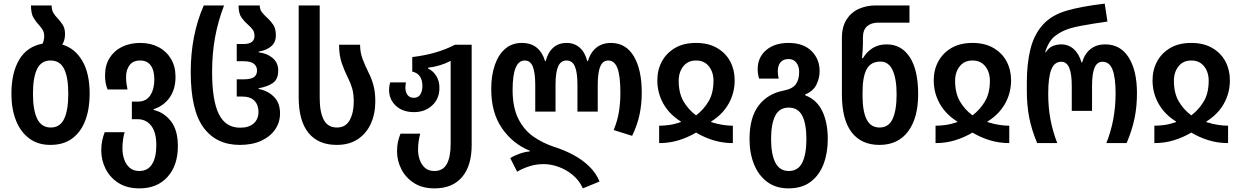

<svg xmlns="http://www.w3.org/2000/svg" viewBox="-20 -790 6854 1060"><path d="M324 -544Q394 -523 434.5 -454Q475 -385 475 -272Q475 -190 451.5 -126.5Q428 -63 380 -26.5Q332 10 258 10Q189 10 141 -26Q93 -62 68 -125.5Q43 -189 43 -272Q43 -388 86 -460.5Q129 -533 215 -549Q219 -557 221.5 -567.5Q224 -578 224 -590Q224 -611 215.5 -625Q207 -639 195 -652Q179 -669 165 -692Q151 -715 151 -760H265Q265 -735 274.5 -719Q284 -703 299 -688Q314 -672 326.5 -652.5Q339 -633 339 -602Q339 -569 324 -544ZM260 -86Q311 -86 334 -133.5Q357 -181 357 -272Q357 -363 334 -409.5Q311 -456 259 -456Q208 -456 185 -409.5Q162 -363 162 -272Q162 -182 185.5 -134Q209 -86 260 -86Z M750 250Q681 250 634 220Q587 190 563 142Q539 94 539 40Q539 11 544.5 -14.5Q550 -40 558 -60H668Q663 -44 659.5 -20.5Q656 3 656 30Q656 60 665 88Q674 116 694.5 135Q715 154 749 154Q796 154 819.5 116.5Q843 79 843 11Q843 -59 815 -95.5Q787 -132 739 -132H708V-229H740Q787 -229 809.5 -263.5Q832 -298 832 -351Q832 -402 812 -429Q792 -456 754 -456Q715 -456 695.5 -430.5Q676 -405 676 -365Q676 -345 678 -330Q680 -315 684 -296H574Q566 -317 563 -333.5Q560 -350 560 -375Q560 -430 585 -470Q610 -510 654 -531.5Q698 -553 755 -553Q811 -553 855 -530Q899 -507 924 -465Q949 -423 949 -366Q949 -298 917 -252Q885 -206 828 -187V-183Q885 -170 923.5 -121Q962 -72 962 17Q962 123 905 186.5Q848 250 750 250Z M1304 10Q1174 10 1103.5 -86Q1033 -182 1033 -392Q1033 -495 1051 -586.5Q1069 -678 1105 -760H1217Q1183 -671 1167 -582Q1151 -493 1151 -392Q1151 -236 1188 -160.5Q1225 -85 1306 -85Q1354 -85 1380.5 -108.5Q1407 -132 1407 -172Q1407 -211 1384.5 -234Q1362 -257 1317 -257H1287V-352H1325Q1365 -352 1382 -364Q1399 -376 1399 -401Q1399 -424 1381.5 -438Q1364 -452 1325 -452H1287V-547H1325Q1357 -547 1371 -559Q1385 -571 1385 -591Q1385 -613 1375 -626.5Q1365 -640 1350 -653Q1331 -669 1314 -692Q1297 -715 1297 -760H1414Q1414 -738 1426 -722.5Q1438 -707 1455 -692Q1473 -676 1488 -654Q1503 -632 1503 -595Q1503 -557 1478 -535Q1453 -513 1408 -505V-501Q1454 -496 1485 -470Q1516 -444 1516 -401Q1516 -352 1486 -331.5Q1456 -311 1408 -303V-299Q1459 -289 1492.5 -255.5Q1526 -222 1526 -164Q1526 -114 1498.5 -74.5Q1471 -35 1421.5 -12.5Q1372 10 1304 10Z M1839 10Q1737 10 1683 -56.5Q1629 -123 1629 -253V-760H1745V-249Q1745 -171 1767.5 -128.5Q1790 -86 1840 -86Q1888 -86 1910.5 -126.5Q1933 -167 1933 -229Q1933 -271 1924.5 -301Q1916 -331 1902 -358Q1882 -398 1867 -441Q1852 -484 1852 -543H1968Q1968 -501 1981.5 -465Q1995 -429 2014 -391Q2031 -358 2041.5 -320Q2052 -282 2052 -230Q2052 -161 2027 -106.5Q2002 -52 1954.5 -21Q1907 10 1839 10Z M2379 250Q2311 250 2265 220Q2219 190 2195.5 143.5Q2172 97 2172 46Q2172 15 2177 -7Q2182 -29 2191 -52H2300Q2295 -33 2291.5 -11.5Q2288 10 2288 37Q2288 65 2297 91.5Q2306 118 2325.5 136Q2345 154 2378 154Q2426 154 2447 115Q2468 76 2468 5V-454Q2442 -440 2409.5 -430Q2377 -420 2343 -416V-412Q2371 -399 2388.5 -371Q2406 -343 2406 -305Q2406 -245 2366 -208Q2326 -171 2266 -171Q2203 -171 2165.5 -206Q2128 -241 2128 -294Q2128 -316 2134 -335H2221Q2220 -328 2219 -321Q2218 -314 2218 -307Q2218 -281 2230 -265.5Q2242 -250 2265 -250Q2289 -250 2300.5 -268.5Q2312 -287 2312 -315Q2312 -382 2256 -395V-475Q2392 -491 2492 -543H2584V11Q2584 125 2531 187.5Q2478 250 2379 250Z M3198 250Q3178 206 3142.5 176.5Q3107 147 3064.5 131.5Q3022 116 2981 116Q2939 116 2901 128.5Q2863 141 2835 158L2797 83Q2817 70 2847.5 59Q2878 48 2905 46V42Q2812 5 2752 -81Q2692 -167 2692 -298Q2692 -374 2712 -431.5Q2732 -489 2769.5 -521Q2807 -553 2861 -553Q2911 -553 2943 -527Q2975 -501 2989 -453H2993Q3005 -501 3034.5 -527Q3064 -553 3108 -553Q3151 -553 3180.5 -527Q3210 -501 3222 -453H3226Q3240 -501 3272.5 -527Q3305 -553 3353 -553Q3435 -553 3479 -479.5Q3523 -406 3523 -279Q3523 -215 3511 -158Q3499 -101 3470 -40L3368 -72Q3389 -123 3397 -173Q3405 -223 3405 -277Q3405 -370 3389 -413Q3373 -456 3338 -456Q3308 -456 3294 -423Q3280 -390 3280 -320V-174H3168V-321Q3168 -390 3154 -423Q3140 -456 3108 -456Q3076 -456 3061.5 -423.5Q3047 -391 3047 -321V-174H2935V-320Q2935 -389 2921.5 -422.5Q2908 -456 2877 -456Q2810 -456 2810 -294Q2810 -198 2841 -135.5Q2872 -73 2924 -36.5Q2976 0 3040 21Q3094 38 3144 64.5Q3194 91 3232 127.5Q3270 164 3290 212Z M3619 0V-96Q3645 -96 3674.5 -100Q3704 -104 3739 -116V-119Q3675 -159 3642 -218Q3609 -277 3609 -347Q3609 -404 3634 -450.5Q3659 -497 3706.5 -525Q3754 -553 3823 -553Q3891 -553 3939 -525Q3987 -497 4011.5 -450.5Q4036 -404 4036 -347Q4036 -277 4003 -218Q3970 -159 3906 -119V-116Q3941 -105 3970.5 -100.5Q4000 -96 4026 -96V0Q3970 0 3919 -15.5Q3868 -31 3823 -58Q3777 -31 3726.5 -15.5Q3676 0 3619 0ZM3823 -153Q3865 -185 3892 -230.5Q3919 -276 3919 -344Q3919 -392 3893.5 -424Q3868 -456 3823 -456Q3778 -456 3752.5 -424Q3727 -392 3727 -344Q3727 -276 3753.5 -230.5Q3780 -185 3823 -153Z M4333 250Q4264 250 4216 214.5Q4168 179 4143 117.5Q4118 56 4118 -22Q4118 -141 4168 -207Q4218 -273 4307 -290Q4357 -300 4374.5 -326Q4392 -352 4392 -393Q4392 -423 4377 -443.5Q4362 -464 4333 -464Q4304 -464 4289 -446Q4274 -428 4274 -396Q4274 -377 4279 -356H4171Q4163 -382 4163 -408Q4163 -473 4209.5 -513Q4256 -553 4333 -553Q4415 -553 4460 -508.5Q4505 -464 4505 -397Q4505 -359 4487.5 -323Q4470 -287 4425 -268V-264Q4489 -240 4519.5 -177Q4550 -114 4550 -22Q4550 55 4526.5 116.5Q4503 178 4455 214Q4407 250 4333 250ZM4335 154Q4386 154 4409 108Q4432 62 4432 -22Q4432 -106 4409 -151Q4386 -196 4334 -196Q4283 -196 4260 -151Q4237 -106 4237 -22Q4237 61 4260.5 107.5Q4284 154 4335 154Z M4835 10Q4735 10 4681.5 -60Q4628 -130 4628 -269V-580Q4628 -642 4653.5 -682Q4679 -722 4721.5 -741Q4764 -760 4815 -760H5001V-665H4829Q4790 -665 4767 -645Q4744 -625 4744 -582V-549Q4744 -517 4739 -469H4744Q4766 -505 4798.5 -525Q4831 -545 4875 -545Q4957 -545 5003 -474Q5049 -403 5049 -270Q5049 -139 4993.5 -64.5Q4938 10 4835 10ZM4836 -86Q4886 -86 4908 -133.5Q4930 -181 4930 -269Q4930 -355 4908 -402.5Q4886 -450 4841 -450Q4787 -450 4764.5 -407.5Q4742 -365 4742 -281V-260Q4742 -176 4764.5 -131Q4787 -86 4836 -86Z M5145 0V-96Q5171 -96 5200.5 -100Q5230 -104 5265 -116V-119Q5201 -159 5168 -218Q5135 -277 5135 -347Q5135 -404 5160 -450.5Q5185 -497 5232.5 -525Q5280 -553 5349 -553Q5417 -553 5465 -525Q5513 -497 5537.5 -450.5Q5562 -404 5562 -347Q5562 -277 5529 -218Q5496 -159 5432 -119V-116Q5467 -105 5496.5 -100.5Q5526 -96 5552 -96V0Q5496 0 5445 -15.5Q5394 -31 5349 -58Q5303 -31 5252.5 -15.5Q5202 0 5145 0ZM5349 -153Q5391 -185 5418 -230.5Q5445 -276 5445 -344Q5445 -392 5419.5 -424Q5394 -456 5349 -456Q5304 -456 5278.5 -424Q5253 -392 5253 -344Q5253 -276 5279.5 -230.5Q5306 -185 5349 -153Z M5706 0Q5675 -74 5662 -141.5Q5649 -209 5649 -287V-337Q5649 -439 5669 -519.5Q5689 -600 5738 -654Q5787 -708 5872 -732Q5910 -743 5961 -752.5Q6012 -762 6079 -770L6094 -671Q6059 -666 6020.5 -660Q5982 -654 5948 -647.5Q5914 -641 5893 -635Q5841 -620 5804.5 -591Q5768 -562 5750 -501H5753Q5771 -528 5793.5 -536.5Q5816 -545 5839 -545Q5879 -545 5908 -519Q5937 -493 5951 -445H5954Q5968 -493 6000.5 -519Q6033 -545 6082 -545Q6166 -545 6211.5 -472.5Q6257 -400 6257 -276Q6257 -200 6243.5 -136Q6230 -72 6200 0H6088Q6114 -65 6126.5 -133.5Q6139 -202 6139 -274Q6139 -360 6122.5 -404.5Q6106 -449 6067 -449Q6037 -449 6023 -416.5Q6009 -384 6009 -316V-178H5897V-316Q5897 -383 5883 -416Q5869 -449 5839 -449Q5801 -449 5784 -406Q5767 -363 5767 -272Q5767 -197 5779.5 -130.5Q5792 -64 5817 0Z M6353 0V-96Q6379 -96 6408.5 -100Q6438 -104 6473 -116V-119Q6409 -159 6376 -218Q6343 -277 6343 -347Q6343 -404 6368 -450.5Q6393 -497 6440.5 -525Q6488 -553 6557 -553Q6625 -553 6673 -525Q6721 -497 6745.5 -450.5Q6770 -404 6770 -347Q6770 -277 6737 -218Q6704 -159 6640 -119V-116Q6675 -105 6704.5 -100.5Q6734 -96 6760 -96V0Q6704 0 6653 -15.5Q6602 -31 6557 -58Q6511 -31 6460.5 -15.5Q6410 0 6353 0ZM6557 -153Q6599 -185 6626 -230.5Q6653 -276 6653 -344Q6653 -392 6627.5 -424Q6602 -456 6557 -456Q6512 -456 6486.5 -424Q6461 -392 6461 -344Q6461 -276 6487.5 -230.5Q6514 -185 6557 -153Z"/></svg>

Font: Noto Sans Georgian Condensed SemiBold
Style: Regular
Weight: 600
Width: 3
Designer: Monotype Design Team, Akaki Razmadze
Foundry: Google LLC
Version: Version 2.005; ttfautohint (v1.8.4.7-5d5b)